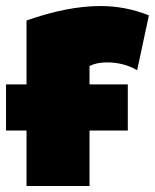

<svg xmlns="http://www.w3.org/2000/svg" viewBox="-40 -587 514 637"><path d="M294 -567Q376 -567 454 -536L415 -354Q371 -380 314 -380Q281 -380 257 -368V-307H384V-154H257V30H48V-154H-20V-307H48V-519Q184 -567 294 -567Z"/></svg>

Font: Repo
Style: ExtraBlack
Weight: 1000
Designer: Stefan Peev
Foundry: Context Ltd
Version: Version 001.000